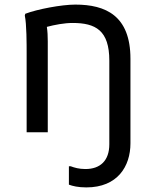

<svg xmlns="http://www.w3.org/2000/svg" viewBox="-20 -576 680 836"><path d="M308 -556C248 -556 142 -536 90 -516L88 -508C96 -472 96 -384 96 -344V0H188V-396C188 -418 187 -440 184 -459C218 -468 260 -476 296 -476C396 -476 456 -444 456 -312V52C456 124 416 160 352 160C324 160 304 154 288 148H280V228C296 234 320 240 356 240C492 240 548 148 548 48V-320C548 -508 440 -556 308 -556Z"/></svg>

Font: Kufam Arabic Latin Roman Normal
Style: Regular
Weight: 400
Designer: Wael Morcos & Artur Schmal
Version: Version 1.200;PS 001.200;hotconv 1.0.88;makeotf.lib2.5.64775